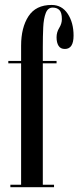

<svg xmlns="http://www.w3.org/2000/svg" viewBox="-20 -776 325 796"><path d="M23 0V-10H67.5V-513.5H14.5V-523.5H67.5V-586.5Q67.5 -661.5 98 -708.5Q128.5 -755.5 194 -755.5Q236.5 -755.5 260.8 -718.8Q285 -682 285 -628.5Q285 -573 249 -573Q231 -573 222.8 -586Q214.5 -599 214.5 -621.5Q214.5 -642.5 225.5 -660.2Q236.5 -678 236.5 -696.5Q236.5 -723.5 226.5 -734Q216.5 -744.5 198.5 -744.5Q178.5 -744.5 169.8 -722Q161 -699.5 159.2 -662.5Q157.5 -625.5 157.5 -581V-523.5H214.5V-513.5H157.5V-10H204V0Z"/></svg>

Font: Imbue 100pt Medium
Style: Regular
Weight: 500
Designer: Tyler Finck
Foundry: Etcetera Type Company
Version: Version 1.102; ttfautohint (v1.8.3)